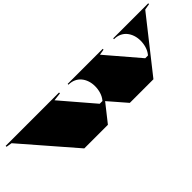

<svg xmlns="http://www.w3.org/2000/svg" viewBox="56 -1087 1673 1673"><g transform="rotate(-45 893.0 -250.0)"><path d="M1163 -491 1429 -180H1463L1467 -185Q1488 -211 1498.5 -245.5Q1509 -280 1509 -317Q1509 -353 1498.5 -384.5Q1488 -416 1468 -440Q1448 -464 1419 -477Q1390 -490 1354 -490V-500H1786V-490L1729 -480L1350 0H1059L910 -172ZM498 0 82 -480 29 -489V-500H687V-489L611 -480L868 -180H902L906 -185Q927 -211 937.5 -245.5Q948 -280 948 -317Q948 -353 937.5 -384.5Q927 -416 907 -440Q887 -464 858 -477Q829 -490 793 -490V-500H1225V-490L1168 -480L789 0Z"/></g></svg>

Font: Kalnia Expanded
Style: Bold
Weight: 700
Width: 7
Designer: Frida Medrano
Foundry: Frida Medrano
Version: Version 1.105